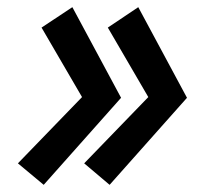

<svg xmlns="http://www.w3.org/2000/svg" viewBox="-20 -524 556 536"><path d="M209 -253 30 -68 102 -8 318 -251 182 -504 96 -447ZM394 -253 215 -68 286 -8 502 -251 366 -504 281 -447Z"/></svg>

Font: Jost SemiBold
Style: Italic
Weight: 600
Italic angle: -5°
Version: Version 3.710